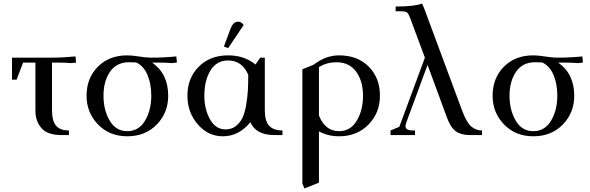

<svg xmlns="http://www.w3.org/2000/svg" viewBox="-20 -766 3345 1089"><path d="M48 -314V-439H275Q338 -439 408 -446L411 -418V-411L383 -408Q353 -411 306 -411H275V-141Q275 -80 298 -53Q321 -26 371 -26V0H328Q249 0 215 -39.5Q181 -79 181 -136V-411H111L74 -314Z M471 -223Q471 -323 535 -387.5Q599 -452 702 -452Q728 -452 769 -445.5Q810 -439 837 -439Q910 -439 980 -446L983 -418V-411L955 -408Q925 -411 878 -411H843Q934 -347 934 -223Q934 -126 869 -59.5Q804 7 702 7Q601 7 536 -60Q471 -127 471 -223ZM567 -223Q567 -142 602 -82Q637 -22 702 -22Q767 -22 802.5 -81.5Q838 -141 838 -223Q838 -291 816 -342Q794 -393 752 -412Q737 -413 712 -413Q641 -413 604 -359Q567 -305 567 -223Z M1043 -223Q1043 -323 1107 -387.5Q1171 -452 1274 -452Q1366 -452 1429 -400L1456 -439H1482V-141Q1482 -80 1506.5 -53Q1531 -26 1582 -26V0H1535Q1432 0 1400 -73Q1335 7 1244 7Q1160 7 1101.5 -61Q1043 -129 1043 -223ZM1139 -223Q1139 -147 1171 -89.5Q1203 -32 1260 -32Q1294 -32 1318.5 -51.5Q1343 -71 1356 -99.5Q1369 -128 1376.5 -172.5Q1384 -217 1386 -254.5Q1388 -292 1388 -342Q1353 -423 1274 -423Q1208 -423 1173.5 -366Q1139 -309 1139 -223ZM1250 -502 1284 -594Q1294 -621 1304.5 -632Q1315 -643 1332 -643Q1349 -643 1362 -624L1274 -493Z M1695 275V-373L1759 -399Q1828 -452 1903 -452Q2008 -452 2071.5 -388Q2135 -324 2135 -223Q2135 -126 2070 -59.5Q2005 7 1903 7Q1840 7 1789 -21V270L1707 303ZM1789 -111Q1824 -22 1903 -22Q1968 -22 2003.5 -81.5Q2039 -141 2039 -223Q2039 -306 2000 -359.5Q1961 -413 1887 -413Q1835 -413 1789 -386Z M2195 0V-26L2245 -47L2390 -439L2307 -662Q2298 -687 2289.5 -694.5Q2281 -702 2257 -702H2224V-729Q2332 -729 2374 -746L2386 -718L2601 -139Q2627 -70 2653.5 -48Q2680 -26 2714 -26V0H2644Q2595 0 2565 -21.5Q2535 -43 2514 -102L2405 -398L2283 -67Q2280 -58 2280 -50Q2280 -26 2322 -26H2334V0Z M2774 -223Q2774 -323 2838 -387.5Q2902 -452 3005 -452Q3031 -452 3072 -445.5Q3113 -439 3140 -439Q3213 -439 3283 -446L3286 -418V-411L3258 -408Q3228 -411 3181 -411H3146Q3237 -347 3237 -223Q3237 -126 3172 -59.5Q3107 7 3005 7Q2904 7 2839 -60Q2774 -127 2774 -223ZM2870 -223Q2870 -142 2905 -82Q2940 -22 3005 -22Q3070 -22 3105.5 -81.5Q3141 -141 3141 -223Q3141 -291 3119 -342Q3097 -393 3055 -412Q3040 -413 3015 -413Q2944 -413 2907 -359Q2870 -305 2870 -223Z"/></svg>

Font: Dihjauti
Style: Bold
Weight: 700
Designer: T. Christopher White
Version: Version 3.0.0